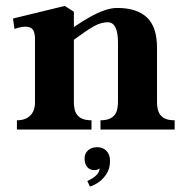

<svg xmlns="http://www.w3.org/2000/svg" viewBox="-20 -448 634 664"><path d="M388 -96V-300.5Q388 -371 352.5 -371Q329.5 -371 305.2 -357.5Q281 -344 232.5 -308.5V-352.5Q265.5 -375 291.5 -389.5Q317.5 -404 341 -412.2Q364.5 -420.5 385.5 -420.5Q453 -420.5 488 -387.8Q523 -355 523 -282.5V-96Q523 -76.5 527.8 -62.8Q532.5 -49 545.8 -40.5Q559 -32 584 -32V0H327.5V-32Q352 -32 365.2 -40.5Q378.5 -49 383.2 -62.8Q388 -76.5 388 -96ZM101 -93V-313.5Q101 -330.5 96 -341.5Q91 -352.5 75.2 -355.2Q59.5 -358 30 -348L25 -384L204 -427.5L235.5 -407.5V-96Q235.5 -76.5 240.2 -62.8Q245 -49 258.2 -40.5Q271.5 -32 296.5 -32V0H38.5V-32Q60.5 -32 74.5 -40.5Q88.5 -49 94.8 -62.8Q101 -76.5 101 -93ZM324.5 134Q323 136 318 138.2Q313 140.5 307.5 140.5Q290.5 140.5 281.5 129.5Q272.5 118.5 272.5 100Q272.5 82 285 71.5Q297.5 61 316.5 61Q336 61 348.2 73.8Q360.5 86.5 360.5 108.5Q360.5 136 347.2 155.2Q334 174.5 317.8 184.5Q301.5 194.5 291 197L282 178Q324.5 158.5 324.5 134Z"/></svg>

Font: Didactic
Style: Regular
Weight: 400
Designer: Tyler Finck
Foundry: Etcetera Type Co
Version: Version 3.007;FEAKit 1.0